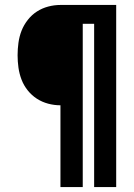

<svg xmlns="http://www.w3.org/2000/svg" viewBox="-20 -755 540 775"><path d="M224 0V-330Q199 -330 174.5 -336.5Q150 -343 129 -356.5Q108 -370 92 -390Q76 -410 67 -433.5Q58 -457 54.5 -482Q51 -507 51 -532Q51 -557 54.5 -582.5Q58 -608 67 -631Q76 -654 92 -674.5Q108 -695 129 -708.5Q150 -722 174.5 -728.5Q199 -735 224 -735H449V0H360V-659H314V0Z"/></svg>

Font: Iosevka SS04 Extrabold
Style: Regular
Weight: 800
Monospace: yes
Designer: Belleve Invis
Foundry: Belleve Invis
Version: Version 19.0.0; ttfautohint (v1.8.4)